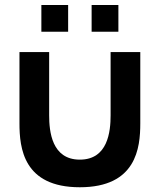

<svg xmlns="http://www.w3.org/2000/svg" viewBox="-20 -754 656 789"><path d="M60 -247C60 -146 76 15.5 308 15.5C540 15.5 556.5 -146 556.5 -247V-540H434.5V-280C434.5 -213.5 423.5 -98 308 -98C193 -98 182 -213.5 182 -280V-540H60ZM150 -623.5H260V-733.5H150ZM356.5 -623.5H466.5V-733.5H356.5Z"/></svg>

Font: Manrope
Style: Bold
Weight: 700
Designer: Mikhail Sharanda
Foundry: Mikhail Sharanda
Version: Version 4.505;FEAKit 1.0